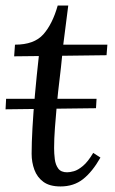

<svg xmlns="http://www.w3.org/2000/svg" viewBox="-29 -661 413 692"><path d="M217 -641 199 -500H358L355 -462L195 -460Q191 -418 185.5 -373.5Q180 -329 176 -285Q172 -241 169 -200.5Q166 -160 166 -127Q166 -108 168.5 -87.5Q171 -67 181 -53.5Q191 -40 213 -40Q223 -40 237.5 -44Q252 -48 270 -63Q288 -78 307 -110L333 -93Q304 -42 270.5 -15.5Q237 11 189 11Q150 11 127.5 -5.5Q105 -22 95 -49Q85 -76 85 -107Q85 -145 88 -199.5Q91 -254 97 -320.5Q103 -387 111 -459L22 -458L25 -500Q94 -500 127 -537Q160 -574 179 -641ZM-9 -267 -7 -305H319L317 -271Z"/></svg>

Font: Lora
Style: Italic
Weight: 400
Italic angle: -3°
Designer: Olga Karpushina, Alexei Vanyashin (Cyrillic)
Foundry: Cyreal
Version: Version 3.008